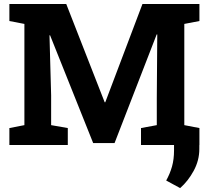

<svg xmlns="http://www.w3.org/2000/svg" viewBox="-20 -731 1049 968"><path d="M27.3 0V-85.4L103 -100.1V-610.4L27.3 -625V-710.9H103H314L507.8 -215.3H510.7L698.2 -710.9H985.4V-625L909.2 -610.4V-100.1L985.4 -85.4V0H690.9V-85.4L770.5 -100.1V-236.3L772.9 -557.1L770 -557.6L557.6 -9.8H449.7L232.4 -553.2L229.5 -552.7L237.8 -251V-100.1L321.8 -85.4V0ZM888.2 217.3 817.9 179.2Q836.9 145 847.2 108.6Q857.4 72.3 857.4 27.3V-79.1H985.4L984.9 20.5Q984.9 77.6 956.8 129.6Q928.7 181.6 888.2 217.3Z"/></svg>

Font: Roboto Slab LO
Style: Bold
Weight: 700
Designer: Google
Version: Version 2.000